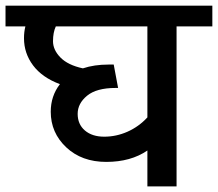

<svg xmlns="http://www.w3.org/2000/svg" viewBox="-35 -669 782 689"><path d="M493.9 -247.7V-574.3H165.3Q155.2 -552.6 155.2 -521.2Q155.2 -489.9 182 -462.6Q208.8 -435.3 262.4 -423.7Q303.3 -437.3 353.9 -437.3H373.1L388.8 -353.4H380.2Q311.4 -353.4 277.6 -325.6Q243.7 -297.8 243.7 -260.4Q243.7 -223 269.7 -200.7Q295.8 -178.5 339 -178.5Q382.2 -178.5 422.6 -196.4Q463.1 -214.4 493.9 -247.7ZM493.9 0V-128.9Q434.3 -88 346.3 -88Q258.3 -88 202.7 -140.3Q147.1 -192.6 147.1 -267.9Q147.1 -324.6 180 -367Q116.3 -390.8 83.7 -434.3Q51.1 -477.8 51.1 -531.9Q51.1 -554.6 56.1 -574.3H-15.2V-648.6H727V-574.3H598.6V0Z"/></svg>

Font: Khula SemiBold
Style: Regular
Weight: 600
Designer: Erin McLaughlin, Steve Matteson
Version: Version 1.002;PS 1.0;hotconv 1.0.72;makeotf.lib2.5.5900; ttf